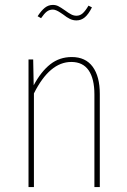

<svg xmlns="http://www.w3.org/2000/svg" viewBox="-20 -761 517 781"><path d="M386 -379V0H364V-377Q364 -441 340.5 -475Q317 -509 270 -509Q182 -509 118 -381V0H96V-519H115L117 -414Q147 -470 184.5 -499.5Q222 -529 272 -529Q328 -529 357 -489.5Q386 -450 386 -379ZM237 -702Q234 -704 225 -710Q216 -716 208.5 -719Q201 -722 195 -722Q181 -722 170.5 -714Q160 -706 147 -687L133 -695Q148 -718 162.5 -729.5Q177 -741 195 -741Q207 -741 217 -736Q227 -731 244 -719Q259 -708 269.5 -702.5Q280 -697 291 -697Q305 -697 316 -706.5Q327 -716 340 -738L354 -731Q340 -703 325 -690.5Q310 -678 291 -678Q277 -678 264.5 -684Q252 -690 237 -702Z"/></svg>

Font: Fira Sans Extra Condensed Thin
Style: Regular
Weight: 250
Width: 1
Designer: Carrois Corporate & Edenspiekermann AG
Foundry: Carrois Corporate GbR & Edenspiekermann AG
Version: Version 4.203